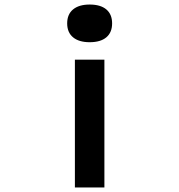

<svg xmlns="http://www.w3.org/2000/svg" viewBox="-20 -633 790 846"><path d="M440 193H310V-370H440ZM375 -613Q423 -613 448.5 -591.5Q474 -570 474 -530Q474 -490 448.5 -468.5Q423 -447 375 -447Q328 -447 302 -468.5Q276 -490 276 -530Q276 -570 302 -591.5Q328 -613 375 -613Z"/></svg>

Font: Martian Mono SemiExpanded Medium
Style: Regular
Weight: 500
Width: 6
Designer: Roman Shamin
Foundry: Evil Martians
Version: Version 1.000